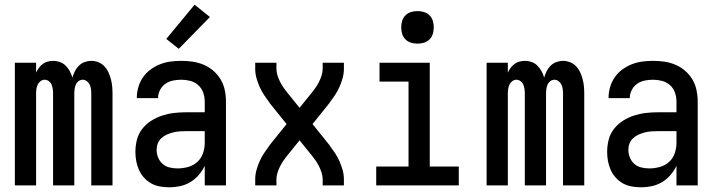

<svg xmlns="http://www.w3.org/2000/svg" viewBox="-20 -786 3040 814"><path d="M43 0V-520H133V-478Q138 -489 145 -498.5Q152 -508 161.5 -515Q171 -522 182.5 -525Q194 -528 205 -528Q220 -528 234 -523Q248 -518 258.5 -507.5Q269 -497 276 -484Q283 -471 287 -457Q291 -471 297.5 -484Q304 -497 314.5 -507.5Q325 -518 339 -523Q353 -528 367 -528Q383 -528 397.5 -522Q412 -516 422.5 -505Q433 -494 439.5 -480Q446 -466 450 -451Q454 -436 455.5 -420.5Q457 -405 457 -390V0H367V-390Q367 -400 365.5 -409.5Q364 -419 360 -427.5Q356 -436 348 -442Q340 -448 331 -448Q321 -448 313 -442Q305 -436 301.5 -427.5Q298 -419 296.5 -409.5Q295 -400 295 -390V0H205V-390Q205 -400 203.5 -409.5Q202 -419 198.5 -427.5Q195 -436 187 -442Q179 -448 169 -448Q160 -448 152 -442Q144 -436 140 -427.5Q136 -419 134.5 -409.5Q133 -400 133 -390V0Z M697 8Q678 8 658 4.5Q638 1 621 -8.5Q604 -18 590.5 -33Q577 -48 569 -66Q561 -84 557.5 -103.5Q554 -123 554 -142Q554 -168 560.5 -193.5Q567 -219 583 -239.5Q599 -260 621 -274Q643 -288 667.5 -296Q692 -304 717.5 -307Q743 -310 769 -310H848V-355Q848 -375 841.5 -393.5Q835 -412 820.5 -425Q806 -438 787 -443Q768 -448 749 -448Q731 -448 713.5 -444.5Q696 -441 681.5 -431Q667 -421 658.5 -404.5Q650 -388 650 -370H560V-371Q560 -394 566.5 -416.5Q573 -439 586 -458Q599 -477 618 -491Q637 -505 658.5 -513.5Q680 -522 702.5 -525Q725 -528 749 -528Q773 -528 797 -524.5Q821 -521 843.5 -511.5Q866 -502 884.5 -486Q903 -470 915.5 -449Q928 -428 933 -404Q938 -380 938 -355V0H848V-83Q838 -62 822.5 -44Q807 -26 787 -14Q767 -2 744 3Q721 8 697 8ZM733 -72Q755 -72 777 -78Q799 -84 816 -99Q833 -114 840.5 -136Q848 -158 848 -180V-230H769Q755 -230 741 -229Q727 -228 713.5 -224.5Q700 -221 687.5 -215.5Q675 -210 664.5 -200.5Q654 -191 649 -178Q644 -165 644 -151Q644 -134 650.5 -118Q657 -102 669.5 -91Q682 -80 699 -76Q716 -72 733 -72ZM738 -579 685 -621 805 -766 870 -714Z M1062 0V-26Q1062 -46 1067.5 -65.5Q1073 -85 1081 -103Q1089 -121 1100 -137.5Q1111 -154 1123 -170V-171Q1125 -173 1126.5 -174.5Q1128 -176 1129 -178L1195 -260L1129 -342Q1128 -344 1126.5 -345.5Q1125 -347 1123 -349V-350Q1111 -366 1100 -382.5Q1089 -399 1081 -417Q1073 -435 1067.5 -454.5Q1062 -474 1062 -494V-520H1152V-494Q1152 -480 1156.5 -466Q1161 -452 1167.5 -439Q1174 -426 1182 -414.5Q1190 -403 1199 -392L1250 -329L1301 -392Q1310 -403 1318 -414.5Q1326 -426 1332.5 -439Q1339 -452 1343.5 -466Q1348 -480 1348 -494V-520H1438V-494Q1438 -474 1432.5 -454.5Q1427 -435 1419 -417Q1411 -399 1400 -382.5Q1389 -366 1377 -350V-349Q1375 -347 1373.5 -345.5Q1372 -344 1371 -342L1305 -260L1371 -178Q1372 -176 1373.5 -174.5Q1375 -173 1377 -171V-170Q1389 -154 1400 -137.5Q1411 -121 1419 -103Q1427 -85 1432.5 -65.5Q1438 -46 1438 -26V0H1348V-26Q1348 -40 1343.5 -54Q1339 -68 1332.5 -81Q1326 -94 1318 -105.5Q1310 -117 1301 -128L1250 -191L1199 -128Q1190 -117 1182 -105.5Q1174 -94 1167.5 -81Q1161 -68 1156.5 -54Q1152 -40 1152 -26V0Z M1575 0V-80H1712V-440H1589V-520H1802V-80H1925V0ZM1750 -601Q1736 -601 1722.5 -605Q1709 -609 1699 -619Q1689 -629 1685 -642.5Q1681 -656 1681 -670Q1681 -684 1685 -697.5Q1689 -711 1699 -721Q1709 -731 1722.5 -735Q1736 -739 1750 -739Q1764 -739 1777.5 -735Q1791 -731 1801 -721Q1811 -711 1815 -697.5Q1819 -684 1819 -670Q1819 -656 1815 -642.5Q1811 -629 1801 -619Q1791 -609 1777.5 -605Q1764 -601 1750 -601Z M2043 0V-520H2133V-478Q2138 -489 2145 -498.5Q2152 -508 2161.5 -515Q2171 -522 2182.5 -525Q2194 -528 2205 -528Q2220 -528 2234 -523Q2248 -518 2258.5 -507.5Q2269 -497 2276 -484Q2283 -471 2287 -457Q2291 -471 2297.5 -484Q2304 -497 2314.5 -507.5Q2325 -518 2339 -523Q2353 -528 2367 -528Q2383 -528 2397.5 -522Q2412 -516 2422.5 -505Q2433 -494 2439.5 -480Q2446 -466 2450 -451Q2454 -436 2455.5 -420.5Q2457 -405 2457 -390V0H2367V-390Q2367 -400 2365.5 -409.5Q2364 -419 2360 -427.5Q2356 -436 2348 -442Q2340 -448 2331 -448Q2321 -448 2313 -442Q2305 -436 2301.5 -427.5Q2298 -419 2296.5 -409.5Q2295 -400 2295 -390V0H2205V-390Q2205 -400 2203.5 -409.5Q2202 -419 2198.5 -427.5Q2195 -436 2187 -442Q2179 -448 2169 -448Q2160 -448 2152 -442Q2144 -436 2140 -427.5Q2136 -419 2134.5 -409.5Q2133 -400 2133 -390V0Z M2697 8Q2678 8 2658 4.5Q2638 1 2621 -8.5Q2604 -18 2590.5 -33Q2577 -48 2569 -66Q2561 -84 2557.5 -103.5Q2554 -123 2554 -142Q2554 -168 2560.5 -193.5Q2567 -219 2583 -239.5Q2599 -260 2621 -274Q2643 -288 2667.5 -296Q2692 -304 2717.5 -307Q2743 -310 2769 -310H2848V-355Q2848 -375 2841.5 -393.5Q2835 -412 2820.5 -425Q2806 -438 2787 -443Q2768 -448 2749 -448Q2731 -448 2713.5 -444.5Q2696 -441 2681.5 -431Q2667 -421 2658.5 -404.5Q2650 -388 2650 -370H2560V-371Q2560 -394 2566.5 -416.5Q2573 -439 2586 -458Q2599 -477 2618 -491Q2637 -505 2658.5 -513.5Q2680 -522 2702.5 -525Q2725 -528 2749 -528Q2773 -528 2797 -524.5Q2821 -521 2843.5 -511.5Q2866 -502 2884.5 -486Q2903 -470 2915.5 -449Q2928 -428 2933 -404Q2938 -380 2938 -355V0H2848V-83Q2838 -62 2822.5 -44Q2807 -26 2787 -14Q2767 -2 2744 3Q2721 8 2697 8ZM2733 -72Q2755 -72 2777 -78Q2799 -84 2816 -99Q2833 -114 2840.5 -136Q2848 -158 2848 -180V-230H2769Q2755 -230 2741 -229Q2727 -228 2713.5 -224.5Q2700 -221 2687.5 -215.5Q2675 -210 2664.5 -200.5Q2654 -191 2649 -178Q2644 -165 2644 -151Q2644 -134 2650.5 -118Q2657 -102 2669.5 -91Q2682 -80 2699 -76Q2716 -72 2733 -72Z"/></svg>

Font: Iosevka Curly Medium
Style: Regular
Weight: 500
Monospace: yes
Designer: Belleve Invis
Foundry: Belleve Invis
Version: Version 22.1.2; ttfautohint (v1.8.4)